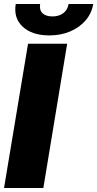

<svg xmlns="http://www.w3.org/2000/svg" viewBox="-31 -948 490 968"><path d="M307.6 -727.5 187.5 0H-10.7L110.4 -727.5ZM217.8 -769.5Q130.9 -769.5 83.7 -813.2Q36.6 -856.9 48.3 -927.7H171.4Q166.5 -898.4 182.9 -881.8Q199.2 -865.2 233.4 -865.2Q266.6 -865.2 288.3 -881.8Q310.1 -898.4 314.9 -927.7H439Q431.2 -880.9 400.6 -845.2Q370.1 -809.6 323 -789.6Q275.9 -769.5 217.8 -769.5Z"/></svg>

Font: Inter Tight Black
Style: Italic
Weight: 900
Italic angle: -9.39999°
Designer: Rasmus Andersson
Foundry: rsms
Version: Version 3.004; ttfautohint (v1.8.4.7-5d5b)